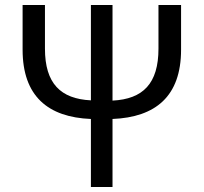

<svg xmlns="http://www.w3.org/2000/svg" viewBox="-20 -753 820 773"><path d="M346 0H433V-274C606 -281 709 -365 709 -553V-733H618V-557C618 -417 556 -354 433 -348V-733H346V-349C224 -355 161 -417 161 -557V-733H71V-553C71 -366 173 -281 346 -274Z"/></svg>

Font: Noto Sans Mono CJK HK
Style: Regular
Weight: 400
Designer: Ryoko NISHIZUKA 西塚涼子 (kana, bopomofo & ideographs); Paul D. Hunt (Latin, Greek & Cyrillic); Sandoll Communications 산돌커뮤니
Foundry: Adobe
Version: Version 2.004;hotconv 1.0.118;makeotfexe 2.5.65603